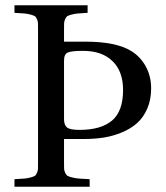

<svg xmlns="http://www.w3.org/2000/svg" viewBox="-20 -712 633 732"><path d="M35.2 0V-28.8Q60.5 -30.3 72.8 -31.2Q85 -32.2 97.2 -35.6Q109.4 -39.1 113.3 -41.7Q117.2 -44.4 120.8 -52.7Q124.5 -61 124.8 -68.6Q125 -76.2 125 -92.8V-599.1Q125 -615.7 124.8 -623.3Q124.5 -630.9 120.8 -639.2Q117.2 -647.5 113.3 -650.1Q109.4 -652.8 97.2 -656.2Q85 -659.7 72.8 -660.6Q60.5 -661.6 35.2 -663.1V-691.9H314V-663.1Q288.6 -661.6 276.6 -660.6Q264.6 -659.7 252.2 -656.2Q239.7 -652.8 236.1 -650.1Q232.4 -647.5 228.5 -639.2Q224.6 -630.9 224.4 -623Q224.1 -615.2 224.1 -599.1V-553.2H305.2Q422.9 -553.2 481 -517.1Q515.6 -495.6 535.9 -458.5Q556.2 -421.4 556.2 -375Q556.2 -332 541.5 -298.1Q526.9 -264.2 502.7 -242.7Q478.5 -221.2 445.1 -207.3Q411.6 -193.4 376.5 -187.7Q341.3 -182.1 301.8 -182.1H224.1V-92.8Q224.1 -76.2 224.4 -68.6Q224.6 -61 228.8 -52.7Q232.9 -44.4 237.1 -41.7Q241.2 -39.1 254.6 -35.6Q268.1 -32.2 281.2 -31.2Q294.4 -30.3 321.8 -28.8V0ZM224.1 -257.8Q224.1 -235.4 235.4 -226.1Q246.6 -216.8 283.2 -216.8Q364.7 -216.8 407 -252.2Q449.2 -287.6 449.2 -369.1Q449.2 -439.9 408.9 -479Q368.7 -518.1 296.9 -518.1Q252.4 -518.1 238.3 -511.7Q224.1 -505.4 224.1 -481Z"/></svg>

Font: Heuristica
Style: Regular
Weight: 400
Version: Version 1.0.2